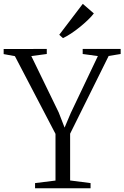

<svg xmlns="http://www.w3.org/2000/svg" viewBox="-32 -1004 664 1024"><path d="M264 -41V-290L47.5 -704.5L-12.5 -715.5V-742.5L217.5 -743V-716L135 -705L281 -404.5L312.5 -323.5L345.5 -401.5L490 -705L409 -716V-743H611.5V-716L547.5 -705.5L342 -291V-41.5L451 -27.5V0H155V-27.5ZM303.5 -801 284 -818.5 409.5 -983.5 468.5 -932.5Q457 -917 437 -897.8Q417 -878.5 393.5 -859.5Q370 -840.5 346.8 -825.2Q323.5 -810 304.5 -801Z"/></svg>

Font: Merriweather 96pt Light
Style: Regular
Weight: 300
Version: Version 2.100